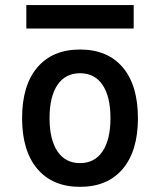

<svg xmlns="http://www.w3.org/2000/svg" viewBox="-20 -721 626 751"><path d="M293 9.8Q185.5 9.8 126 -60.5Q66.4 -130.9 66.4 -258.8Q66.4 -387.2 126 -457.3Q185.5 -527.3 293 -527.3Q400.9 -527.3 460.2 -457.3Q519.5 -387.2 519.5 -258.8Q519.5 -130.9 460.2 -60.5Q400.9 9.8 293 9.8ZM293 -83Q350.1 -83 381.1 -128.9Q412.1 -174.8 412.1 -258.8Q412.1 -343.3 381.1 -388.9Q350.1 -434.6 293 -434.6Q235.8 -434.6 204.8 -388.9Q173.8 -343.3 173.8 -258.8Q173.8 -174.8 204.8 -128.9Q235.8 -83 293 -83ZM83 -609.4V-701.2H502.9V-609.4Z"/></svg>

Font: Cascadia Mono
Style: Regular
Weight: 400
Monospace: yes
Designer: Aaron Bell
Foundry: Saja Typeworks
Version: Version 2404.023